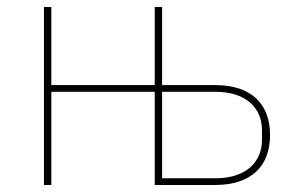

<svg xmlns="http://www.w3.org/2000/svg" viewBox="-20 -526 846 546"><path d="M105 -506H126V-284H420V-506H441V-284H592C695 -284 748 -230 748 -142C748 -54 695 0 592 0H420V-265H126V0H105ZM592 -19C683 -19 725 -68 725 -128V-156C725 -216 683 -265 592 -265H441V-19Z"/></svg>

Font: Plexus Sans Thin
Style: Regular
Weight: 250
Version: Version 2.001;PS 002.001;hotconv 1.0.70;makeotf.lib2.5.58329